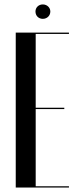

<svg xmlns="http://www.w3.org/2000/svg" viewBox="-20 -846 356 866"><path d="M140 -794C140 -775 154 -761 173 -761C192 -761 207 -775 207 -794C207 -812 192 -826 173 -826C154 -826 140 -812 140 -794ZM51 -699V0H291V-6H141V-354H270V-360H141V-693H291V-699Z"/></svg>

Font: Moniqa SemBd Display
Style: Regular
Weight: 600
Designer: Rajesh Rajput
Foundry: Rajesh Rajput
Version: Version 1.000